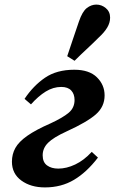

<svg xmlns="http://www.w3.org/2000/svg" viewBox="-20 -803 500 837"><path d="M176 14Q114 14 73 -16Q32 -46 32 -98Q32 -131 47 -158Q62 -185 99 -211Q136 -237 200 -265Q254 -290 279.5 -311.5Q305 -333 305 -367Q305 -393 290.5 -408.5Q276 -424 247 -424Q212 -424 179.5 -404Q147 -384 115 -348L87 -372Q125 -429 176 -464Q227 -499 304 -499Q369 -499 402.5 -466Q436 -433 436 -387Q436 -338 398 -304.5Q360 -271 270 -230Q213 -204 189.5 -180.5Q166 -157 166 -126Q166 -96 185 -82Q204 -68 234 -68Q270 -68 308 -86Q346 -104 380 -141L407 -116Q358 -52 302.5 -19Q247 14 176 14ZM273 -558Q286 -596 298.5 -634Q311 -672 324 -709Q339 -753 358.5 -768Q378 -783 400 -783Q423 -783 441.5 -767.5Q460 -752 460 -726Q460 -704 447.5 -683Q435 -662 411 -640Q385 -614 358 -589Q331 -564 305 -538Z"/></svg>

Font: Source Serif Pro
Style: Bold Italic
Weight: 700
Italic angle: -12°
Designer: Frank Grießhammer
Foundry: Adobe Systems Incorporated
Version: Version 3.001;hotconv 1.0.111;makeotfexe 2.5.65597